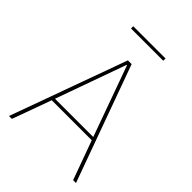

<svg xmlns="http://www.w3.org/2000/svg" viewBox="-243 -971 1086 1086"><g transform="rotate(45 300.0 -428.0)"><path d="M170 -838V-856H428V-838ZM568 0H545L460 -234H140L55 0H32L285 -698H315ZM453 -253 301 -675H298L147 -253Z"/></g></svg>

Font: IBM Plex Sans Thin
Style: Regular
Weight: 100
Designer: Mike Abbink, Paul van der Laan, Pieter van Rosmalen
Foundry: Bold Monday
Version: Version 3.0